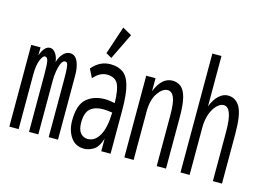

<svg xmlns="http://www.w3.org/2000/svg" viewBox="-92 -851 1436 1037"><g transform="rotate(15 626.0 -332.5)"><path d="M24 0V-457H76V-412Q84 -437 97 -452.5Q110 -468 127 -468Q145 -468 158.5 -449Q172 -430 175 -401Q183 -431 200.5 -449.5Q218 -468 239 -468Q268 -468 282.5 -436Q297 -404 296 -351V0H244V-324Q244 -366 242 -386Q240 -406 236 -412Q232 -418 224 -418Q212 -418 203.5 -400Q195 -382 190.5 -355Q186 -328 186 -302V0H134V-318Q134 -375 130 -395.5Q126 -416 112 -416Q100 -416 88 -386Q76 -356 76 -305V0Z M444 11Q395 11 369 -27Q343 -65 343 -120Q343 -208 383 -242.5Q423 -277 486 -277Q499 -277 512.5 -275Q526 -273 541 -270Q539 -351 521.5 -379.5Q504 -408 461 -408Q422 -408 387 -368L363 -416Q406 -467 465 -467Q507 -467 535 -448Q563 -429 576.5 -380.5Q590 -332 590 -243V0H538V-70Q522 -20 495.5 -4.5Q469 11 444 11ZM393 -122Q393 -82 409 -63.5Q425 -45 449 -45Q490 -45 514.5 -89Q539 -133 541 -217Q528 -219 515 -220.5Q502 -222 490 -222Q445 -222 419 -200Q393 -178 393 -122ZM460 -501 428 -519 480 -676 531 -647Z M667 0V-457H719V-384Q752 -468 812 -468Q839 -468 859 -452.5Q879 -437 889.5 -397.5Q900 -358 900 -285V0H848V-283Q848 -355 835.5 -383.5Q823 -412 800 -412Q771 -412 745 -374Q719 -336 719 -271V0Z M981 0V-665H1032V-384Q1049 -426 1072.5 -447Q1096 -468 1122 -468Q1166 -468 1189.5 -427Q1213 -386 1213 -277V0H1162V-275Q1162 -347 1149.5 -379.5Q1137 -412 1113 -412Q1094 -412 1075 -393Q1056 -374 1044 -341Q1032 -308 1032 -263V0Z"/></g></svg>

Font: Inconsolata ExtraCondensed Thin
Style: Regular
Weight: 100
Width: 2
Monospace: yes
Designer: Raph Levien, Cyreal, Brenton Simpson
Foundry: Raph Levien, Cyreal, Google
Version: Version 3.100; ttfautohint (v1.8.4.7-5d5b)